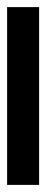

<svg xmlns="http://www.w3.org/2000/svg" viewBox="185 -225 130 540"><g transform="rotate(-90 250.0 45.0)"><path d="M0 90V0H500V90Z"/></g></svg>

Font: Montserrat Z
Style: Bold
Weight: 700
Designer: Julieta Ulanovsky
Foundry: Julieta Ulanovsky
Version: Version 8.000